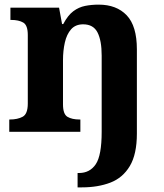

<svg xmlns="http://www.w3.org/2000/svg" viewBox="-20 -569 707 829"><path d="M315 240V178H321Q368 178 393.5 140Q419 102 419 0V-329Q419 -394 401 -429Q383 -464 339 -464Q306 -464 287 -442.5Q268 -421 260 -385.5Q252 -350 252 -309V-118Q252 -76 271.5 -64.5Q291 -53 324 -53H327V0H20V-53H22Q56 -53 78 -65Q100 -77 100 -122V-418Q100 -460 80.5 -471.5Q61 -483 28 -483H25V-536H235L248 -465H253Q273 -503 296.5 -520.5Q320 -538 347.5 -543.5Q375 -549 406 -549Q483 -549 527 -503Q571 -457 571 -356V8Q571 97 540.5 148Q510 199 456.5 219.5Q403 240 334 240Z"/></svg>

Font: Noto Serif Tibetan
Style: Bold
Weight: 700
Designer: Monotype Design Team
Foundry: Monotype Imaging Inc.
Version: Version 2.103; ttfautohint (v1.8.4.7-5d5b)